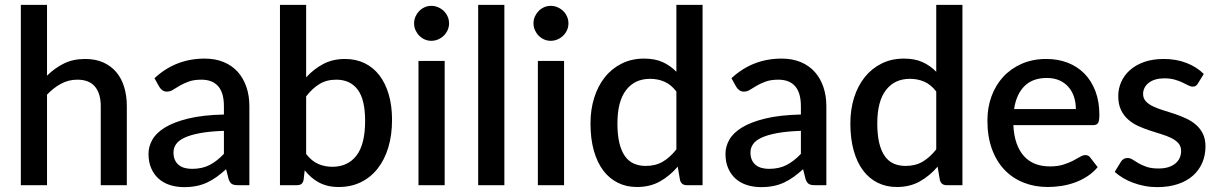

<svg xmlns="http://www.w3.org/2000/svg" viewBox="-20 -760 5003 788"><path d="M173 -449.5Q204.5 -480.5 242 -499.2Q279.5 -518 329.5 -518Q371.5 -518 403.2 -504Q435 -490 456.8 -464.5Q478.5 -439 489.5 -403.2Q500.5 -367.5 500.5 -324.5V0H393.5V-324.5Q393.5 -376 369.8 -404.5Q346 -433 297.5 -433Q261.5 -433 230.8 -416.5Q200 -400 173 -371.5V0H65.5V-740H173Z M899 -223Q841.5 -221 802 -213.8Q762.5 -206.5 738 -195.2Q713.5 -184 702.8 -168.5Q692 -153 692 -134.5Q692 -116.5 697.8 -103.8Q703.5 -91 713.8 -82.8Q724 -74.5 737.8 -70.8Q751.5 -67 768 -67Q810 -67 840.2 -82.8Q870.5 -98.5 899 -128.5ZM614 -439Q700.5 -519.5 820 -519.5Q864 -519.5 898.2 -505.2Q932.5 -491 955.8 -465Q979 -439 991.2 -403.2Q1003.5 -367.5 1003.5 -324V0H955.5Q940 0 932 -4.8Q924 -9.5 918.5 -24L908 -65.5Q888.5 -48 869.5 -34.2Q850.5 -20.5 830.2 -11Q810 -1.5 786.8 3.2Q763.5 8 735.5 8Q704.5 8 677.8 -0.5Q651 -9 631.5 -26.2Q612 -43.5 600.8 -69Q589.5 -94.5 589.5 -129Q589.5 -158.5 605.2 -186.5Q621 -214.5 657.2 -236.8Q693.5 -259 752.8 -273.5Q812 -288 899 -290V-324Q899 -379 875.5 -406Q852 -433 806.5 -433Q775.5 -433 754.5 -425.2Q733.5 -417.5 718 -408.5Q702.5 -399.5 690.5 -391.8Q678.5 -384 665 -384Q654 -384 646.2 -389.8Q638.5 -395.5 633.5 -404Z M1236.5 -128Q1259 -99 1285.8 -87.2Q1312.5 -75.5 1344 -75.5Q1407.5 -75.5 1443 -121.5Q1478.5 -167.5 1478.5 -264Q1478.5 -352 1447.8 -392.5Q1417 -433 1360 -433Q1320.5 -433 1291.2 -415.2Q1262 -397.5 1236.5 -364.5ZM1236.5 -442.5Q1268 -477 1307 -497.5Q1346 -518 1396 -518Q1440.5 -518 1476.2 -500.8Q1512 -483.5 1537 -451Q1562 -418.5 1575.5 -372.2Q1589 -326 1589 -268Q1589 -206 1573.8 -155.2Q1558.5 -104.5 1530 -68.2Q1501.5 -32 1461 -12.2Q1420.5 7.5 1370.5 7.5Q1346 7.5 1326 2.8Q1306 -2 1289 -11Q1272 -20 1257.8 -32.5Q1243.5 -45 1230.5 -61L1226 -21.5Q1223.5 -10 1217 -5Q1210.5 0 1199 0H1129V-740H1236.5Z M1805 -510V0H1697.5V-510ZM1823 -664Q1823 -649.5 1817.2 -636.5Q1811.5 -623.5 1801.5 -613.8Q1791.5 -604 1778.2 -598.2Q1765 -592.5 1750 -592.5Q1735.5 -592.5 1722.8 -598.2Q1710 -604 1700.5 -613.8Q1691 -623.5 1685.2 -636.5Q1679.5 -649.5 1679.5 -664Q1679.5 -679 1685.2 -692Q1691 -705 1700.5 -714.8Q1710 -724.5 1722.8 -730.2Q1735.5 -736 1750 -736Q1765 -736 1778.2 -730.2Q1791.5 -724.5 1801.5 -714.8Q1811.5 -705 1817.2 -692Q1823 -679 1823 -664Z M2050 -740V0H1942.5V-740Z M2295 -510V0H2187.5V-510ZM2313 -664Q2313 -649.5 2307.2 -636.5Q2301.5 -623.5 2291.5 -613.8Q2281.5 -604 2268.2 -598.2Q2255 -592.5 2240 -592.5Q2225.5 -592.5 2212.8 -598.2Q2200 -604 2190.5 -613.8Q2181 -623.5 2175.2 -636.5Q2169.5 -649.5 2169.5 -664Q2169.5 -679 2175.2 -692Q2181 -705 2190.5 -714.8Q2200 -724.5 2212.8 -730.2Q2225.5 -736 2240 -736Q2255 -736 2268.2 -730.2Q2281.5 -724.5 2291.5 -714.8Q2301.5 -705 2307.2 -692Q2313 -679 2313 -664Z M2756 -384.5Q2733.5 -413.5 2706.5 -425Q2679.5 -436.5 2648 -436.5Q2585 -436.5 2549.5 -390.2Q2514 -344 2514 -253.5Q2514 -206.5 2522 -173.2Q2530 -140 2545 -119Q2560 -98 2581.5 -88.5Q2603 -79 2630 -79Q2671 -79 2700.8 -96.8Q2730.5 -114.5 2756 -147ZM2863.5 -740V0H2798.5Q2777 0 2771 -20.5L2761.5 -76Q2729.5 -38.5 2688.8 -15.5Q2648 7.5 2594 7.5Q2551 7.5 2516 -9.8Q2481 -27 2456 -60Q2431 -93 2417.2 -141.8Q2403.5 -190.5 2403.5 -253.5Q2403.5 -310.5 2418.8 -359Q2434 -407.5 2462.5 -443.2Q2491 -479 2531.8 -499.2Q2572.5 -519.5 2623 -519.5Q2668 -519.5 2699.5 -505.2Q2731 -491 2756 -465.5V-740Z M3267 -223Q3209.5 -221 3170 -213.8Q3130.5 -206.5 3106 -195.2Q3081.5 -184 3070.8 -168.5Q3060 -153 3060 -134.5Q3060 -116.5 3065.8 -103.8Q3071.5 -91 3081.8 -82.8Q3092 -74.5 3105.8 -70.8Q3119.5 -67 3136 -67Q3178 -67 3208.2 -82.8Q3238.5 -98.5 3267 -128.5ZM2982 -439Q3068.5 -519.5 3188 -519.5Q3232 -519.5 3266.2 -505.2Q3300.5 -491 3323.8 -465Q3347 -439 3359.2 -403.2Q3371.5 -367.5 3371.5 -324V0H3323.5Q3308 0 3300 -4.8Q3292 -9.5 3286.5 -24L3276 -65.5Q3256.5 -48 3237.5 -34.2Q3218.5 -20.5 3198.2 -11Q3178 -1.5 3154.8 3.2Q3131.5 8 3103.5 8Q3072.5 8 3045.8 -0.5Q3019 -9 2999.5 -26.2Q2980 -43.5 2968.8 -69Q2957.5 -94.5 2957.5 -129Q2957.5 -158.5 2973.2 -186.5Q2989 -214.5 3025.2 -236.8Q3061.5 -259 3120.8 -273.5Q3180 -288 3267 -290V-324Q3267 -379 3243.5 -406Q3220 -433 3174.5 -433Q3143.5 -433 3122.5 -425.2Q3101.5 -417.5 3086 -408.5Q3070.5 -399.5 3058.5 -391.8Q3046.5 -384 3033 -384Q3022 -384 3014.2 -389.8Q3006.5 -395.5 3001.5 -404Z M3822.5 -384.5Q3800 -413.5 3773 -425Q3746 -436.5 3714.5 -436.5Q3651.5 -436.5 3616 -390.2Q3580.5 -344 3580.5 -253.5Q3580.5 -206.5 3588.5 -173.2Q3596.5 -140 3611.5 -119Q3626.5 -98 3648 -88.5Q3669.5 -79 3696.5 -79Q3737.5 -79 3767.2 -96.8Q3797 -114.5 3822.5 -147ZM3930 -740V0H3865Q3843.5 0 3837.5 -20.5L3828 -76Q3796 -38.5 3755.2 -15.5Q3714.5 7.5 3660.5 7.5Q3617.5 7.5 3582.5 -9.8Q3547.5 -27 3522.5 -60Q3497.5 -93 3483.8 -141.8Q3470 -190.5 3470 -253.5Q3470 -310.5 3485.2 -359Q3500.5 -407.5 3529 -443.2Q3557.5 -479 3598.2 -499.2Q3639 -519.5 3689.5 -519.5Q3734.5 -519.5 3766 -505.2Q3797.5 -491 3822.5 -465.5V-740Z M4395.5 -312.5Q4395.5 -339.5 4387.8 -362.8Q4380 -386 4365 -403.2Q4350 -420.5 4327.8 -430.2Q4305.5 -440 4276.5 -440Q4218 -440 4184.5 -406.5Q4151 -373 4142 -312.5ZM4139 -246.5Q4141 -203 4152.5 -171.2Q4164 -139.5 4183.2 -118.5Q4202.5 -97.5 4229.2 -87.2Q4256 -77 4289 -77Q4320.5 -77 4343.5 -84.2Q4366.5 -91.5 4383.5 -100.2Q4400.5 -109 4412.5 -116.2Q4424.5 -123.5 4434.5 -123.5Q4447.5 -123.5 4454.5 -113.5L4485 -74Q4466 -51.5 4442 -36Q4418 -20.5 4391 -10.8Q4364 -1 4335.5 3.2Q4307 7.5 4280 7.5Q4227 7.5 4181.8 -10.2Q4136.5 -28 4103.2 -62.5Q4070 -97 4051.2 -148Q4032.5 -199 4032.5 -265.5Q4032.5 -318.5 4049.2 -364.5Q4066 -410.5 4097.2 -444.5Q4128.5 -478.5 4173.2 -498.2Q4218 -518 4274.5 -518Q4321.5 -518 4361.5 -502.8Q4401.5 -487.5 4430.5 -458Q4459.5 -428.5 4475.8 -385.8Q4492 -343 4492 -288.5Q4492 -263.5 4486.5 -255Q4481 -246.5 4466.5 -246.5Z M4896.5 -417.5Q4892.5 -410.5 4887.5 -407.5Q4882.5 -404.5 4875 -404.5Q4866.5 -404.5 4856.5 -409.8Q4846.5 -415 4833 -421.5Q4819.5 -428 4801.2 -433.2Q4783 -438.5 4758.5 -438.5Q4738.5 -438.5 4722.2 -433.8Q4706 -429 4694.8 -420.2Q4683.5 -411.5 4677.5 -399.8Q4671.5 -388 4671.5 -374.5Q4671.5 -356.5 4682.5 -344.5Q4693.5 -332.5 4711.5 -323.8Q4729.5 -315 4752.5 -308Q4775.5 -301 4799.5 -293Q4823.5 -285 4846.5 -274.5Q4869.5 -264 4887.5 -248.8Q4905.5 -233.5 4916.5 -211.8Q4927.5 -190 4927.5 -159Q4927.5 -123 4914.5 -92.5Q4901.5 -62 4876.5 -39.5Q4851.5 -17 4814.2 -4.5Q4777 8 4729 8Q4702.5 8 4677.8 3.2Q4653 -1.5 4630.8 -9.8Q4608.5 -18 4589.2 -29.5Q4570 -41 4555 -54.5L4580 -95.5Q4584.5 -103 4591.2 -107.2Q4598 -111.5 4608 -111.5Q4618.5 -111.5 4628.8 -104.8Q4639 -98 4652.8 -90Q4666.5 -82 4686 -75.2Q4705.5 -68.5 4734.5 -68.5Q4758.5 -68.5 4776 -74.2Q4793.5 -80 4805 -90Q4816.5 -100 4822 -112.8Q4827.5 -125.5 4827.5 -140Q4827.5 -159.5 4816.5 -172Q4805.5 -184.5 4787.2 -193.5Q4769 -202.5 4745.8 -209.5Q4722.5 -216.5 4698.5 -224.5Q4674.5 -232.5 4651.2 -243Q4628 -253.5 4609.8 -269.8Q4591.5 -286 4580.5 -309.2Q4569.5 -332.5 4569.5 -366Q4569.5 -396.5 4581.8 -424Q4594 -451.5 4617.8 -472.5Q4641.5 -493.5 4676.2 -505.8Q4711 -518 4756.5 -518Q4808 -518 4850 -501.5Q4892 -485 4920.5 -456.5Z"/></svg>

Font: LatoLatin Semibold
Style: Regular
Weight: 600
Designer: Lukasz Dziedzic with Adam Twardoch and Botio Nikoltchev
Foundry: tyPoland Lukasz Dziedzic
Version: Version 2.015; 2015-08-06; http://www.latofonts.com/